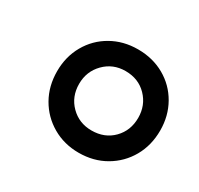

<svg xmlns="http://www.w3.org/2000/svg" viewBox="-87 -733 581 560"><g transform="rotate(30 203.5 -453.0)"><path d="M233 -279Q184 -279 144.5 -302Q105 -325 82.5 -364.5Q60 -404 60 -454Q60 -503 82.5 -542.5Q105 -582 144.5 -604.5Q184 -627 233 -627Q283 -627 322.5 -604.5Q362 -582 384.5 -542.5Q407 -503 407 -454Q407 -404 384.5 -364.5Q362 -325 322.5 -302Q283 -279 233 -279ZM233 -354Q277 -354 305 -382.5Q333 -411 333 -454Q333 -496 305 -525Q277 -554 233 -554Q191 -554 162.5 -525Q134 -496 134 -454Q134 -411 162.5 -382.5Q191 -354 233 -354Z"/></g></svg>

Font: Piazzolla ExtraBold
Style: Italic
Weight: 800
Italic angle: -11.3°
Designer: Juan Pablo del Peral
Foundry: Huerta Tipografica
Version: Version 1.330